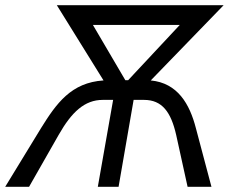

<svg xmlns="http://www.w3.org/2000/svg" viewBox="-61 -720 886 740"><path d="M158 -700 338 -410C213 -402 156 -321 97 -226L-41 0H51L165 -200C215 -288 265 -335 335 -335H375L316 0H396L454 -335H494C564 -335 598 -288 618 -200L662 0H754L694 -226C670 -319 624 -400 520 -410L801 -700ZM297 -624H632L433 -411H422Z"/></svg>

Font: Fixel Display
Style: Italic
Weight: 400
Italic angle: -10°
Designer: AlfaBravo + MacPaw
Foundry: Kyrylo Tkachov, Marchela Mozhyna, Serhii Makarenko, Maria Weinstein, Zakhar Kryvoshyya
Version: Version 1.210;Glyphs 3.2 (3217)